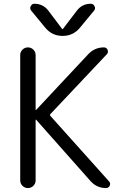

<svg xmlns="http://www.w3.org/2000/svg" viewBox="-20 -999 652 997"><path d="M168 -377Q167 -377.9 166 -377.9Q165 -377.9 165 -377V-62.5Q165 -45.9 153.3 -34.2Q141.6 -22.5 125 -22.5Q108.4 -22.5 96.7 -34.2Q85 -45.9 85 -62.5V-712.9Q85 -729.5 96.7 -741.2Q108.4 -752.9 125 -752.9Q141.6 -752.9 153.3 -741.2Q165 -729.5 165 -712.9V-428.7Q165 -427.7 166 -427.7Q167 -427.7 168 -428.7L438.5 -717.8Q471.7 -752.9 519.5 -752.9Q533.2 -752.9 538.6 -740.2Q543.9 -727.5 535.2 -717.8L242.2 -407.2Q237.3 -402.3 242.2 -396.5L545.9 -57.6Q551.8 -51.8 551.8 -43.9Q551.8 -40 549.8 -35.2Q543.9 -22.5 530.3 -22.5Q482.4 -22.5 450.2 -58.6ZM378.9 -943.4Q406.2 -979.5 451.2 -979.5Q464.8 -979.5 470.7 -966.8Q473.6 -961.9 473.6 -957Q473.6 -950.2 468.8 -944.3L395.5 -855.5Q360.4 -812.5 305.2 -812.5Q250 -812.5 214.8 -855.5L141.6 -944.3Q136.7 -950.2 136.7 -958Q136.7 -961.9 139.6 -966.8Q145.5 -979.5 158.2 -979.5Q204.1 -979.5 231.4 -943.4L302.7 -848.6Q303.7 -847.7 304.7 -847.7Q305.7 -847.7 306.6 -848.6Z"/></svg>

Font: Gen Jyuu Gothic Normal
Style: Regular
Weight: 300
Designer: [Source Han Sans]
Ryoko NISHIZUKA  (kana & ideographs); Paul D. Hunt (Latin, Greek & Cyrillic); Wenlong ZHANG  (bopomofo
Version: Version 1.002.20150607